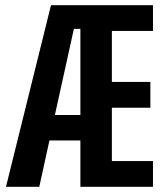

<svg xmlns="http://www.w3.org/2000/svg" viewBox="-20 -718 640 738"><path d="M289 0C289 0 568 0 568 0C568 0 568 -99 568 -99C568 -99 410 -99 410 -99C410 -99 410 -304 410 -304C410 -304 558 -304 558 -304C558 -304 558 -403 558 -403C558 -403 410 -403 410 -403C410 -403 410 -599 410 -599C410 -599 568 -599 568 -599C568 -599 568 -698 568 -698C568 -698 176 -698 176 -698C176 -698 3 0 3 0C3 0 131 0 131 0C131 0 170 -178 170 -178C170 -178 289 -178 289 -178C289 -178 289 0 289 0ZM289 -607C289 -607 289 -276 289 -276C289 -276 191 -276 191 -276C191 -276 264 -607 264 -607C264 -607 289 -607 289 -607Z"/></svg>

Font: IBM Plex Mono Mod
Style: SemiBold
Weight: 500
Designer: Mike Abbink, Paul van der Laan, Pieter van Rosmalen
Foundry: Bold Monday
Version: ""